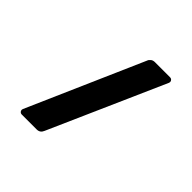

<svg xmlns="http://www.w3.org/2000/svg" viewBox="-211 -987 1273 1273"><g transform="rotate(45 425.0 -351.0)"><path d="M543 -786H686Q695 -786 701.5 -779.5Q708 -773 708 -764Q708 -760 706 -755L348 54Q336 84 304 84H164Q155 84 148.5 77.5Q142 71 142 62Q142 58 144 53L499 -756Q503 -768 514.5 -777Q526 -786 543 -786Z"/></g></svg>

Font: Rubik Mono One
Style: Regular
Weight: 400
Designer: Hubert and Fischer with Elvire Volk Leonovitch (Cyrillic Expansion: Cyreal)
Foundry: Hubert and Fischer with Elvire Volk Leonovitch
Version: Version 2.000